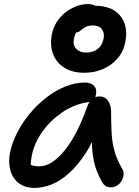

<svg xmlns="http://www.w3.org/2000/svg" viewBox="-20 -912 681 942"><path d="M151 10Q104 10 73.5 -12.5Q43 -35 31.5 -74Q20 -113 29 -163Q39 -212 64.5 -261.5Q90 -311 126.5 -355Q163 -399 207.5 -433.5Q252 -468 300.5 -487.5Q349 -507 398 -507Q425 -507 441 -491Q457 -475 450 -444Q449 -439 448 -435Q457 -439 467 -439Q495 -439 510 -417.5Q525 -396 525 -366Q525 -308 527.5 -261Q530 -214 541.5 -172Q553 -130 579 -85Q587 -74 586.5 -58Q586 -42 578 -27Q570 -12 556 -2.5Q542 7 523 7Q508 7 498 0.5Q488 -6 482 -17Q467 -43 456 -70.5Q445 -98 438.5 -132.5Q432 -167 431 -214Q431 -214 431 -215Q418 -188 404 -166Q363 -102 319.5 -63Q276 -24 233 -7Q190 10 151 10ZM419 -412Q416 -411 413 -411Q344 -401 285.5 -361Q227 -321 187.5 -265.5Q148 -210 136 -149Q131 -124 131 -104Q130 -103 130 -103Q131 -103 132 -103Q147 -96 173 -96Q233 -96 296 -172.5Q359 -249 410 -395Q414 -404 419 -412ZM394 -555Q334 -555 294.5 -580.5Q255 -606 239.5 -649.5Q224 -693 235 -746Q241 -776 257.5 -802.5Q274 -829 298.5 -849Q323 -869 352 -880.5Q381 -892 412 -892Q434 -892 446 -884Q504 -883 540 -861Q577 -837 591 -796.5Q605 -756 595 -707Q586 -659 557 -625.5Q528 -592 486 -573.5Q444 -555 394 -555ZM354 -753Q346 -740 343 -723Q336 -692 353.5 -673Q371 -654 403 -654Q437 -654 459.5 -672Q482 -690 488 -722Q494 -750 480 -768.5Q466 -787 436 -787Q412 -787 398 -778.5Q384 -770 374.5 -761.5Q365 -753 354 -753Q354 -753 354 -753Z"/></svg>

Font: Shantell Sans Light Medium
Style: Italic
Weight: 500
Italic angle: -11°
Version: Version 1.011;[c5ecc13dd]